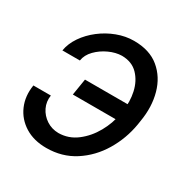

<svg xmlns="http://www.w3.org/2000/svg" viewBox="-135 -667 766 790"><g transform="rotate(30 248.5 -272.0)"><path d="M268.6 -474.6Q239.7 -474.1 208.7 -460Q177.7 -445.8 155 -422.6Q132.3 -399.4 127.9 -371.1H44.9Q50.8 -406.2 73.2 -439Q95.7 -471.7 128.9 -497.3Q162.1 -522.9 201.7 -537.8Q241.2 -552.7 281.2 -552.7Q355.5 -552.7 401.1 -514.9Q446.8 -477.1 463.9 -415.3Q481 -353.5 468.8 -281.2L465.8 -261.7Q453.6 -189.5 416.3 -127.4Q378.9 -65.4 320.6 -27.8Q262.2 9.8 187.5 9.8Q127.9 9.8 85.7 -16.6Q43.5 -43 24.2 -87.6Q4.9 -132.3 13.7 -186.5H96.7Q91.8 -155.8 104.7 -128.9Q117.7 -102.1 143.1 -85.4Q168.5 -68.8 200.2 -68.4Q248 -68.8 286.4 -98.1Q324.7 -127.4 349.6 -171.9Q374.5 -216.3 381.8 -261.7L384.8 -281.2Q392.6 -327.1 382.8 -371.3Q373 -415.5 344.7 -444.8Q316.4 -474.1 268.6 -474.6ZM424.8 -313.5 412.1 -235.4H172.9L185.5 -313.5Z"/></g></svg>

Font: Inter Tight
Style: Italic
Weight: 400
Italic angle: -9.39999°
Designer: Rasmus Andersson
Foundry: rsms
Version: Version 3.002